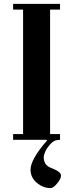

<svg xmlns="http://www.w3.org/2000/svg" viewBox="-20 -713 372 979"><path d="M46.9 0V-29.3H97.7V-664.1H46.9V-693.4H286.1V-664.1H235.4V-29.3H286.1V0Q269.5 0 257.8 5.4Q246.1 10.7 233.4 25.4Q218.8 42 210.9 59.6Q203.1 77.1 203.1 88.9Q203.1 128.9 239.3 142.6Q257.8 150.4 266.6 154.8Q275.4 159.2 283.2 166.5Q291 173.8 291 183.6Q291 198.2 271.5 222.2Q252 246.1 237.3 246.1Q200.2 246.1 168 219.2Q135.7 192.4 135.7 152.3Q135.7 99.6 219.7 3.9L216.8 0Z"/></svg>

Font: Monomakh Unicode TT
Style: Medium
Weight: 500
Designer: Alexey Kryukov, Aleksandr Andreev
Version: Version 1.1